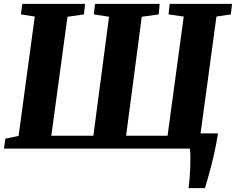

<svg xmlns="http://www.w3.org/2000/svg" viewBox="-20 -763 1212 986"><path d="M0.5 0 7.5 -51 75.5 -65 158.5 -678 87.5 -689 94.5 -743H417L411 -689L326.5 -677L243.5 -66H459.5L540 -677L462 -689L468 -743H800L795 -689L708 -677L627.5 -66H840.5L923.5 -678L845.5 -689L851.5 -743H1171.5L1165.5 -689L1091.5 -678L1010 -78H1099.5Q1090.5 -19.5 1077.8 35.2Q1065 90 1052.8 133.5Q1040.5 177 1032.5 203H948.5Q951 186.5 953.2 159Q955.5 131.5 956.8 101Q958 70.5 957.8 43.5Q957.5 16.5 955 0Z"/></svg>

Font: Merriweather Black
Style: Italic
Weight: 900
Italic angle: -7.8°
Designer: Eben Sorkin
Foundry: Eben Sorkin
Version: Version 2.200;gftools[0.9.31]